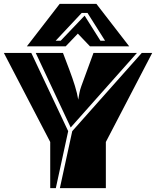

<svg xmlns="http://www.w3.org/2000/svg" viewBox="-23 -974 808 994"><path d="M525 -239V0H287L351 -295L711 -700H765ZM303 -700 336 -613Q353 -568 365 -529Q377 -490 382 -458Q385 -474 388 -491.5Q391 -509 398 -528L461 -700H686L343 -314L162 -700ZM237 -239 -3 -700H139L330 -295L266 0H237ZM443 -734 380 -800 317 -734H116L286 -954H476L646 -734ZM430 -907H400L265 -763H291L415 -893L497 -763H521Z"/></svg>

Font: J.M. Nexus Grotesque
Style: Regular
Weight: 900
Designer: deFharo
Foundry: deFharo
Version: Version 3.003